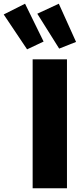

<svg xmlns="http://www.w3.org/2000/svg" viewBox="-122 -1015 435 1035"><path d="M13 -995 113 -791 24 -749 -102 -937ZM195 -995 288 -789 197 -753 79 -941ZM239 -695V0H54V-695Z"/></svg>

Font: FiraGO ExtraBold
Style: Regular
Weight: 800
Designer: bBox Type
Foundry: bBox Type GmbH
Version: Version 1.001;PS 001.001;hotconv 1.0.88;makeotf.lib2.5.64775